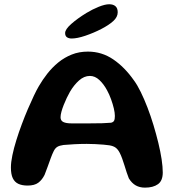

<svg xmlns="http://www.w3.org/2000/svg" viewBox="-20 -840 808 880"><path d="M644.5 20Q620.5 20 602.2 9.8Q584 -0.5 570.5 -22.5Q565.5 -34.5 560.5 -50Q555.5 -65.5 550.5 -81.8Q545.5 -98 540 -113.2Q534.5 -128.5 528.5 -140Q520.5 -155.5 510 -163.2Q499.5 -171 481 -174Q472 -175.5 454.8 -177Q437.5 -178.5 416.8 -179.5Q396 -180.5 377.5 -180.5Q349.5 -180.5 320.8 -179Q292 -177.5 271 -175.5Q252.5 -173 242.5 -166.8Q232.5 -160.5 226 -147Q219.5 -134 212.8 -115.8Q206 -97.5 199 -77.5Q192 -57.5 184.5 -39Q173 -15.5 155.5 -2.5Q138 10.5 106.5 10.5Q81 10.5 64 2.5Q47 -5.5 38.5 -23.5Q30 -41.5 30 -72Q30 -96.5 36.8 -128.8Q43.5 -161 54.8 -197.2Q66 -233.5 79.8 -270.2Q93.5 -307 108 -340.8Q122.5 -374.5 135.5 -401.8Q148.5 -429 158 -445Q175 -474.5 197.2 -502.8Q219.5 -531 247.2 -553.8Q275 -576.5 308.8 -590Q342.5 -603.5 383 -603.5Q446.5 -603.5 499 -567.8Q551.5 -532 593.5 -472Q609.5 -450.5 625.2 -418.2Q641 -386 656 -347Q671 -308 683.5 -266.5Q696 -225 705.8 -184.8Q715.5 -144.5 720.8 -109.8Q726 -75 726 -49.5Q726 -11.5 704 4.2Q682 20 644.5 20ZM489 -277.5Q499.5 -280 503 -287Q506.5 -294 506.5 -308.5Q506.5 -322.5 501.8 -342.8Q497 -363 489 -385.2Q481 -407.5 470.5 -426.5Q455.5 -454.5 435.5 -473.2Q415.5 -492 392 -492Q365.5 -492 342 -471Q318.5 -450 300.5 -419Q293.5 -407 286 -391.2Q278.5 -375.5 272 -359Q265.5 -342.5 261.5 -327.8Q257.5 -313 257.5 -302.5Q257.5 -287 270.2 -280.8Q283 -274.5 308 -274.5Q355 -274.5 389.5 -274.5Q424 -274.5 448.5 -275.2Q473 -276 489 -277.5ZM308.5 -663.5Q295.5 -663.5 287 -669.2Q278.5 -675 278.5 -688.5Q278.5 -705.5 306.5 -730.2Q334.5 -755 376 -780.5Q404 -797.5 432.8 -809Q461.5 -820.5 480.5 -820.5Q499 -820.5 509.2 -811.5Q519.5 -802.5 519.5 -783.5Q519.5 -762 499.2 -743.5Q479 -725 444 -707Q409 -689 371.2 -676.2Q333.5 -663.5 308.5 -663.5Z"/></svg>

Font: Gluten Medium
Style: Regular
Weight: 500
Designer: Tyler Finck
Foundry: Etcetera Type Company
Version: Version 1.300